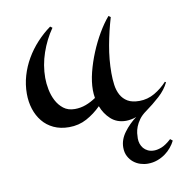

<svg xmlns="http://www.w3.org/2000/svg" viewBox="-58 -339 531 544"><g transform="rotate(-10 208.0 -67.0)"><path d="M416 -69.8Q406.2 -49.3 387 -32Q367.7 -14.6 346.7 0.5Q333.5 9.8 326.2 20Q318.8 30.3 315.2 39.8Q311.5 49.3 310.5 58.1Q309.6 66.9 309.6 73.2Q309.6 81.1 312 88.4Q314.5 95.7 319.3 101.6Q324.2 107.4 331.8 111.1Q339.4 114.7 349.6 114.7Q359.4 114.7 371.6 109.9Q383.8 105 399.4 90.8L406.2 96.2Q401.4 106 393.8 115.2Q386.2 124.5 376 131.8Q365.7 139.2 353 143.8Q340.3 148.4 325.7 148.4Q314.9 148.4 304.2 145Q293.5 141.6 284.7 134.5Q275.9 127.4 270.3 116.7Q264.6 106 264.6 91.3Q264.6 68.8 279.8 48.3Q294.9 27.8 315.9 12.2Q309.6 15.1 300.5 16.6Q291.5 18.1 286.1 18.1Q259.8 18.1 242.4 2.2Q225.1 -13.7 216.8 -36.1Q197.8 -17.1 174.8 -4.6Q151.9 7.8 124 7.8Q99.1 7.8 79.8 -1.2Q60.5 -10.3 47.9 -25.9Q35.2 -41.5 28.6 -62Q22 -82.5 22 -106Q22 -132.3 29.3 -157.5Q36.6 -182.6 49.8 -205.3Q63 -228 81.1 -247.6Q99.1 -267.1 120.1 -282.2L126 -277.8Q105.5 -248.5 93.3 -213.1Q81.1 -177.7 81.1 -141.1Q81.1 -125.5 84.5 -107.9Q87.9 -90.3 95.7 -75.2Q103.5 -60.1 116.5 -50Q129.4 -40 148.9 -40Q165.5 -40 180.7 -45.7Q195.8 -51.3 210 -61Q209 -66.9 208.5 -72.5Q208 -78.1 208 -84Q208 -107.4 214.8 -134.8Q221.7 -162.1 232.9 -189.2Q244.1 -216.3 258.5 -241Q272.9 -265.6 288.1 -283.2L293.9 -278.8Q282.7 -241.2 275.4 -201.2Q268.1 -161.1 268.1 -122.1Q268.1 -104.5 270.3 -88.1Q272.5 -71.8 279.5 -58.8Q286.6 -45.9 299.3 -38.3Q312 -30.8 333 -30.8Q356.4 -30.8 377 -42.7Q397.5 -54.7 413.1 -71.8Z"/></g></svg>

Font: Montez
Style: Regular
Weight: 400
Designer: Astigmatic (AOETI)
Foundry: Astigmatic (AOETI)
Version: Version 1.000